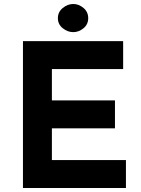

<svg xmlns="http://www.w3.org/2000/svg" viewBox="-20 -942 706 962"><path d="M95 -736H597V-596H240V-439H556V-299H240V-140H611V0H95ZM270 -851Q270 -882 294.5 -902Q319 -922 347 -922Q375 -922 398.5 -902Q422 -882 422 -851Q422 -820 398.5 -800.5Q375 -781 347 -781Q319 -781 294.5 -800.5Q270 -820 270 -851Z"/></svg>

Font: Josefin Sans Thin
Style: Bold
Weight: 700
Version: Version 2.000